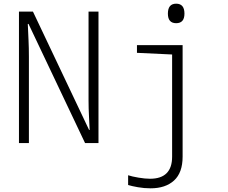

<svg xmlns="http://www.w3.org/2000/svg" viewBox="-20 -777 1240 1043"><path d="M982 -703Q982 -757 937 -757Q892 -757 892 -703Q892 -651 937 -651Q982 -651 982 -703ZM137 0V-468Q137 -516 135 -558Q133 -600 131 -647H135L442 0H515V-714H461V-232Q461 -189 463.5 -143Q466 -97 467 -71H464L159 -714H83V0ZM972 74V-532H724V-490L915 -481V74Q915 194 795 194Q768 194 732.5 188Q697 182 676 175V228Q695 234 729 240Q763 246 798 246Q879 246 925.5 203.5Q972 161 972 74Z"/></svg>

Font: Noto Sans Mono UI Light
Style: Regular
Weight: 300
Designer: Monotype Design team
Foundry: Monotype Imaging Inc.
Version: 1.000